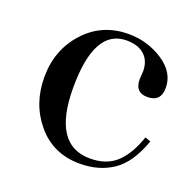

<svg xmlns="http://www.w3.org/2000/svg" viewBox="-98 -601 715 712"><g transform="rotate(20 259.5 -245.0)"><path d="M483 -163 505 -155Q472 -62 417 -25Q362 12 287 12Q182 12 118 -63.5Q54 -139 54 -245Q54 -353 122 -427.5Q190 -502 294 -502Q369 -502 430 -462Q491 -422 491 -361Q491 -306 438 -306Q389 -306 389 -358Q389 -366 390 -376Q391 -386 391 -390Q391 -431 366 -454Q341 -477 295 -477Q168 -477 168 -245Q168 -19 316 -19Q381 -19 420 -55.5Q459 -92 483 -163Z"/></g></svg>

Font: Justus
Style: Roman
Weight: 500
Version: Version 001.001